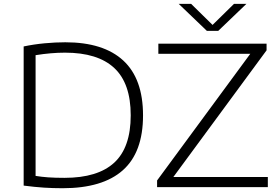

<svg xmlns="http://www.w3.org/2000/svg" viewBox="-20 -965 1438 990"><path d="M303 5.5Q252.5 5.5 206.5 2.5Q160.5 -0.5 102 -8V-725.5Q154 -736.5 210.2 -741.8Q266.5 -747 316.5 -747Q513.5 -747 615.5 -653Q717.5 -559 717.5 -370Q717.5 -179.5 613.2 -87Q509 5.5 303 5.5ZM312.5 -48Q484 -48 569 -126.2Q654 -204.5 654 -370.5Q654 -535.5 569 -614.5Q484 -693.5 315 -693.5Q279 -693.5 241.5 -690.2Q204 -687 163.5 -680.5V-58Q194 -53 229 -50.5Q264 -48 312.5 -48ZM790 0V-34.5L1270.5 -687.5H796.5V-740H1354.5V-705.5L874 -52.5H1361V0ZM1046.5 -806 901.5 -945H965.5L1076 -836.5L1186.5 -945H1250.5L1105.5 -806Z"/></svg>

Font: Encode Sans Expanded Light
Style: Regular
Weight: 300
Width: 7
Designer: Multiple Designers
Foundry: Impallari Type
Version: Version 3.000; ttfautohint (v1.8.3) -l 8 -r 50 -G 200 -x 14 